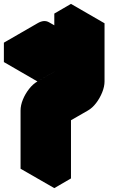

<svg xmlns="http://www.w3.org/2000/svg" viewBox="-63 -920 603 990"><path d="M303 -700Q338 -720 364 -705Q390 -690 390 -650V-750L476 -800V-500Q476 -474 464 -444Q452 -414 432.5 -388.5Q413 -363 390 -350L303 -300V0L217 50V-250Q217 -277 229 -306.5Q241 -336 260.5 -361.5Q280 -387 303 -400L390 -450V-650L130 -500V-600ZM390 -650V-450L217 -550V-750ZM390 -450 303 -400Q280 -387 260.5 -361.5Q241 -336 229 -306.5Q217 -277 217 -250V50L43 -50V-350Q43 -377 55 -406.5Q67 -436 87 -461.5Q107 -487 130 -500L217 -550ZM476 -800 390 -750 217 -850 303 -900ZM390 -750V-650L217 -750V-850ZM364 -705Q338 -720 303 -700L130 -600L-43 -700L130.3 -800Q164.1 -820 190 -805ZM130 -600V-500L-43 -600V-700Z"/></svg>

Font: Nabla Normal
Style: Regular
Weight: 400
Designer: Arthur Reinders Folmer
Version: Version 1.000